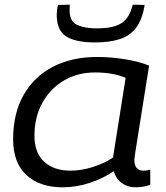

<svg xmlns="http://www.w3.org/2000/svg" viewBox="-20 -789 706 819"><path d="M557 10Q524 10 499 -8.5Q474 -27 465 -59Q421 -28 363 -9Q305 10 247 10Q150 10 93 -42Q36 -94 36 -195Q36 -305 80.5 -383.5Q125 -462 205.5 -504Q286 -546 394 -546Q454 -546 515 -536Q576 -526 616 -509Q585 -313 569 -214Q553 -115 553 -109Q553 -61 592 -61Q608 -61 621 -66V-1Q594 10 557 10ZM462 -117 516 -457Q491 -468 458 -474Q425 -480 386 -480Q311 -480 252.5 -445.5Q194 -411 160.5 -350Q127 -289 127 -209Q127 -138 168 -99.5Q209 -61 281 -61Q326 -61 375.5 -76.5Q425 -92 462 -117ZM386 -608Q303 -608 262.5 -633.5Q222 -659 222 -726Q222 -747 227 -768L278 -769Q277 -761 277 -754.5Q277 -748 277 -742Q278 -696 310.5 -682Q343 -668 394 -668Q464 -668 498.5 -690.5Q533 -713 546 -769L597 -768Q587 -705 560.5 -670.5Q534 -636 490.5 -622Q447 -608 386 -608Z"/></svg>

Font: Georama Extended
Style: Italic
Weight: 400
Width: 7
Italic angle: -9°
Designer: Jean-Baptiste Levee
Foundry: Production Type
Version: Version 1.000